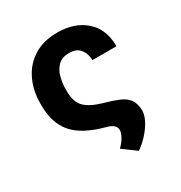

<svg xmlns="http://www.w3.org/2000/svg" viewBox="-169 -661 914 967"><g transform="rotate(-30 287.5 -177.0)"><path d="M301.5 -538.4Q401.6 -538.4 463.8 -483.3Q525.9 -428.3 525.9 -329.5H385.7Q385.7 -366.5 365.2 -392.9Q344.8 -419.4 301.5 -419.4Q259.6 -419.4 236.7 -396.3Q213.8 -373.2 204.9 -338.8Q196 -304.3 196 -270.6V-257.8Q196 -194.6 226.7 -164.4Q257.5 -134.2 323.5 -115.4Q373.2 -101.6 406.6 -87.7Q440 -73.9 457.4 -50.8Q474.8 -27.7 476.6 13.8Q476.2 43.3 458.5 75.6Q440.7 108 414.1 136.4Q387.4 164.8 360.1 183.2L282.7 126.4Q306.8 102.3 318.2 80.6Q329.5 58.9 329.5 44.7Q329.5 10.3 277.3 -2.5Q154.5 -35.2 101.9 -96.4Q49.4 -157.7 49.4 -257.8V-270.6Q49.4 -345.9 78.3 -406.4Q107.2 -467 163.4 -502.7Q219.5 -538.4 301.5 -538.4Z"/></g></svg>

Font: Inter UI
Style: Bold
Weight: 700
Designer: Rasmus Andersson
Foundry: rsms
Version: 3.2;8d6f07862